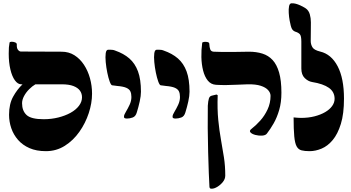

<svg xmlns="http://www.w3.org/2000/svg" viewBox="-20 -906 2132 1166"><path d="M259 12Q201 12 159 -6.5Q117 -25 89.5 -56.5Q62 -88 48.5 -127.5Q35 -167 35 -209Q35 -274 59.5 -318.5Q84 -363 117 -394H109Q88 -394 70.5 -418Q53 -442 43 -484.5Q33 -527 33 -580Q33 -604 34 -617.5Q35 -631 38 -647Q39 -652 50 -652.5Q61 -653 72 -648.5Q83 -644 82 -635Q81 -613 89.5 -603Q98 -593 107 -593Q170 -593 234.5 -592.5Q299 -592 354 -592Q398 -592 432 -570.5Q466 -549 490 -512.5Q514 -476 526.5 -430.5Q539 -385 539 -337Q539 -280 519 -219Q499 -158 462 -105.5Q425 -53 373.5 -20.5Q322 12 259 12ZM245 -182Q292 -182 334 -192.5Q376 -203 408.5 -221Q441 -239 459.5 -263.5Q478 -288 478 -315Q478 -338 465.5 -355.5Q453 -373 426 -383.5Q399 -394 355 -394H195Q176 -383 157 -364Q138 -345 126 -322.5Q114 -300 114 -279Q114 -233 141.5 -207.5Q169 -182 245 -182Z M751 -186Q743 -186 737.5 -188.5Q732 -191 733 -200Q734 -210 745 -228Q756 -246 767 -269.5Q778 -293 778 -317Q778 -338 771.5 -351.5Q765 -365 746.5 -373Q728 -381 692 -384Q685 -385 677 -386Q669 -387 661 -388Q654 -389 646 -411Q638 -433 631.5 -465Q625 -497 622 -529Q619 -561 622 -582.5Q625 -604 637 -604Q644 -604 651 -604Q658 -604 665 -603Q672 -602 679 -599Q731 -581 765.5 -551Q800 -521 818 -472.5Q836 -424 836 -349Q836 -324 828.5 -290Q821 -256 811 -224Q804 -199 786 -192.5Q768 -186 751 -186Z M1046 -186Q1038 -186 1032.5 -188.5Q1027 -191 1028 -200Q1029 -210 1040 -228Q1051 -246 1062 -269.5Q1073 -293 1073 -317Q1073 -338 1066.5 -351.5Q1060 -365 1041.5 -373Q1023 -381 987 -384Q980 -385 972 -386Q964 -387 956 -388Q949 -389 941 -411Q933 -433 926.5 -465Q920 -497 917 -529Q914 -561 917 -582.5Q920 -604 932 -604Q939 -604 946 -604Q953 -604 960 -603Q967 -602 974 -599Q1026 -581 1060.5 -551Q1095 -521 1113 -472.5Q1131 -424 1131 -349Q1131 -324 1123.5 -290Q1116 -256 1106 -224Q1099 -199 1081 -192.5Q1063 -186 1046 -186Z M1601 -95Q1593 -84 1572.5 -82.5Q1552 -81 1531 -86.5Q1510 -92 1501 -102Q1492 -112 1508 -124Q1534 -144 1560.5 -173.5Q1587 -203 1605 -241.5Q1623 -280 1623 -324Q1623 -342 1608.5 -358.5Q1594 -375 1563.5 -385Q1533 -395 1484 -394Q1453 -393 1420.5 -391.5Q1388 -390 1355.5 -389.5Q1323 -389 1292 -391Q1261 -393 1242 -416.5Q1223 -440 1213.5 -477.5Q1204 -515 1203 -559Q1202 -603 1208 -646Q1209 -650 1219.5 -651.5Q1230 -653 1240.5 -650.5Q1251 -648 1251 -640Q1252 -618 1257 -605.5Q1262 -593 1278 -592Q1304 -591 1331 -590.5Q1358 -590 1395.5 -590.5Q1433 -591 1492 -592Q1537 -592 1573.5 -580.5Q1610 -569 1635.5 -541.5Q1661 -514 1675 -465.5Q1689 -417 1689 -343Q1689 -284 1675.5 -238Q1662 -192 1642 -157Q1622 -122 1601 -95ZM1266 240Q1259 240 1256 238Q1253 236 1252 229Q1250 201 1248 144.5Q1246 88 1244 16.5Q1242 -55 1241.5 -128.5Q1241 -202 1242 -264Q1244 -293 1248.5 -307.5Q1253 -322 1266 -325L1295 -332L1302 -328Q1299 -243 1305.5 -177.5Q1312 -112 1322 -57Q1332 -2 1340 50Q1348 102 1348 160Q1348 181 1333.5 199Q1319 217 1300 228.5Q1281 240 1266 240Z M1763 -193Q1777 -192 1785 -191Q1793 -190 1808 -190Q1853 -190 1890 -199.5Q1927 -209 1954.5 -225Q1982 -241 1997 -262Q2012 -283 2012 -306Q2012 -348 1977.5 -372.5Q1943 -397 1875 -408Q1851 -412 1830.5 -432Q1810 -452 1810 -490Q1810 -517 1810 -544.5Q1810 -572 1810 -599Q1810 -626 1810 -653Q1810 -688 1801 -698Q1792 -708 1775 -713Q1760 -718 1753 -730.5Q1746 -743 1739 -781Q1735 -803 1733.5 -827Q1732 -851 1735.5 -868.5Q1739 -886 1751 -886Q1771 -887 1796 -876.5Q1821 -866 1837 -855Q1855 -842 1861.5 -819Q1868 -796 1868 -770Q1868 -742 1867.5 -707.5Q1867 -673 1867 -657Q1867 -637 1877 -619.5Q1887 -602 1924 -593Q1992 -577 2030.5 -503.5Q2069 -430 2069 -307Q2069 -215 2050 -153.5Q2031 -92 2000.5 -55.5Q1970 -19 1933 -3.5Q1896 12 1860 12Q1830 12 1811 7Q1792 2 1781.5 -17Q1771 -36 1767 -78Q1763 -120 1763 -193Z"/></svg>

Font: Noto Rashi Hebrew Black
Style: Regular
Weight: 900
Version: Version 1.006